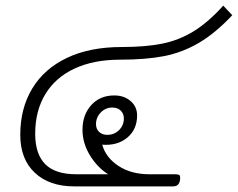

<svg xmlns="http://www.w3.org/2000/svg" viewBox="-20 -662 845 682"><path d="M52 -183Q52 -277 94.5 -347.5Q137 -418 218 -456.5Q299 -495 412 -495Q497 -495 556.5 -507Q616 -519 668 -551Q720 -583 773 -642L805 -608Q745 -544 686 -509.5Q627 -475 562 -462.5Q497 -450 406 -450Q313 -450 245 -418.5Q177 -387 141 -327.5Q105 -268 105 -187Q105 -115 140.5 -79Q176 -43 251 -43H364Q325 -68 299 -111Q273 -154 273 -201Q273 -254 304 -288.5Q335 -323 386 -323Q421 -323 444 -303Q467 -283 467 -252Q467 -202 432 -173Q397 -144 343 -148Q356 -102 401 -72.5Q446 -43 511 -43H602Q611 -43 615.5 -41Q620 -39 620 -31Q620 0 595 0H243Q155 0 103.5 -48.5Q52 -97 52 -183ZM420 -241Q420 -258 409 -269Q398 -280 379 -280Q355 -280 338 -262.5Q321 -245 321 -221Q321 -204 332 -193.5Q343 -183 361 -183Q386 -183 403 -200Q420 -217 420 -241Z"/></svg>

Font: Niramit ExtraLight
Style: Italic
Weight: 200
Italic angle: -10°
Designer: Katatrad Aksorn Co.,Ltd.
Foundry: Cadson Demak Co.,Ltd.
Version: Version 1.000; ttfautohint (v1.6)